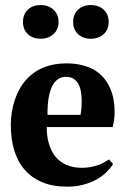

<svg xmlns="http://www.w3.org/2000/svg" viewBox="-20 -714 484 746"><path d="M419.4 -76.7Q409.7 -61 394 -45.4Q378.4 -29.8 356.4 -17.3Q334.5 -4.9 305.4 3.2Q276.4 11.2 240.2 11.2Q185.1 11.2 144.3 -5.9Q103.5 -22.9 76.2 -54.2Q48.8 -85.4 35.4 -129.6Q22 -173.8 22 -228Q22 -279.3 37.4 -325.4Q52.7 -371.6 80.6 -402.8Q138.2 -467.8 238.8 -467.8Q285.2 -467.8 322.5 -453.6Q359.9 -439.5 384.8 -409.2Q404.3 -385.7 414.8 -353.3Q425.3 -320.8 425.3 -278.3Q425.3 -248 417.5 -220.2H161.6Q161.1 -202.6 163.6 -186Q166 -169.4 170.4 -154.8Q174.8 -140.1 180.9 -128.2Q187 -116.2 193.8 -107.4Q230.5 -62 297.9 -62Q327.1 -62 354.2 -70.3Q381.3 -78.6 403.3 -94.7ZM235.8 -415.5Q217.3 -415.5 203.6 -405.3Q189.9 -395 181.2 -375.7Q172.4 -356.4 168.2 -329.1Q164.1 -301.8 164.6 -267.6H293Q297.9 -298.3 297.4 -325.2Q296.9 -344.7 293.7 -361.3Q290.5 -377.9 283.4 -389.9Q276.4 -401.9 264.6 -408.7Q252.9 -415.5 235.8 -415.5ZM69.3 -628.4Q69.3 -658.2 88.1 -676.3Q106.9 -694.3 138.2 -694.3Q168.5 -694.3 188 -676.3Q207.5 -658.2 207.5 -628.4Q207.5 -599.6 188 -581.5Q168.5 -563.5 138.2 -563.5Q106.9 -563.5 88.1 -581.5Q69.3 -599.6 69.3 -628.4ZM264.2 -628.4Q264.2 -658.2 283.2 -676.3Q302.2 -694.3 332.5 -694.3Q363.8 -694.3 383.1 -676.3Q402.3 -658.2 402.3 -628.4Q402.3 -599.6 383.1 -581.5Q363.8 -563.5 332.5 -563.5Q302.2 -563.5 283.2 -581.5Q264.2 -599.6 264.2 -628.4Z"/></svg>

Font: PT Astra Serif
Style: Bold
Weight: 700
Designer: A.Korolkova, I. Chaeva
Foundry: ParaType Ltd
Version: Version 1.002